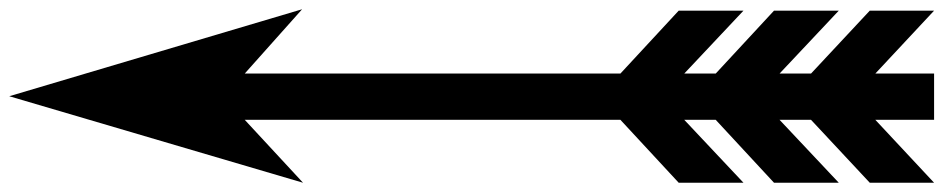

<svg xmlns="http://www.w3.org/2000/svg" viewBox="-20 -556 2039 415"><path d="M1999 -161H1860L1733 -297H1665L1793 -161H1653L1527 -297H1459L1587 -161H1447L1321 -297H509L635 -161L0 -348L633 -536L509 -397H1321L1447 -533H1587L1459 -397H1527L1653 -533H1793L1665 -397H1733L1860 -533H1999L1872 -397H1999V-297H1872Z"/></svg>

Font: RailwayAlternate
Style: Regular
Weight: 400
Version: 1.000